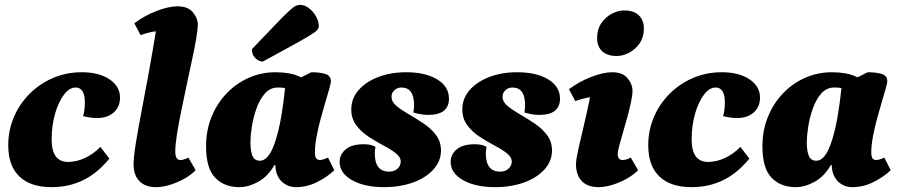

<svg xmlns="http://www.w3.org/2000/svg" viewBox="-20 -760 3713 792"><path d="M193 12Q106 12 60 -32Q14 -76 14 -161Q14 -223 37.5 -277.5Q61 -332 102.5 -373.5Q144 -415 199 -438.5Q254 -462 317 -462Q388 -462 431.5 -433Q475 -404 475 -357Q475 -319 449 -296Q423 -273 380 -273Q355 -273 323 -281Q330 -306 330 -337Q330 -399 292 -399Q266 -399 243.5 -369Q221 -339 207 -290.5Q193 -242 193 -185Q193 -92 261 -92Q296 -92 331 -108.5Q366 -125 394 -154L431 -106Q337 12 193 12Z M624 12Q579 12 555 -13Q531 -38 531 -82Q531 -111 540 -167.5Q549 -224 563.5 -299Q578 -374 593.5 -459.5Q609 -545 623 -631Q592 -627 560 -615L534 -664Q577 -696 626.5 -715Q676 -734 712 -734Q755 -734 775.5 -709.5Q796 -685 796 -657Q796 -640 789.5 -601.5Q783 -563 772 -512.5Q761 -462 749.5 -407Q738 -352 727 -299Q716 -246 709.5 -203.5Q703 -161 703 -136Q703 -100 723 -100Q739 -100 757 -110L787 -58Q769 -39 740.5 -23Q712 -7 681 2.5Q650 12 624 12Z M967 12Q905 12 867.5 -27Q830 -66 830 -157Q830 -222 852.5 -277.5Q875 -333 914.5 -374.5Q954 -416 1006 -439Q1058 -462 1116 -462Q1146 -462 1172 -457.5Q1198 -453 1222 -441L1264 -462Q1299 -462 1322 -455Q1345 -448 1345 -424Q1345 -418 1338.5 -394.5Q1332 -371 1322 -338Q1312 -305 1302 -267.5Q1292 -230 1285.5 -194.5Q1279 -159 1279 -132Q1279 -113 1284.5 -106.5Q1290 -100 1300 -100Q1305 -100 1314 -102.5Q1323 -105 1333 -110L1359 -58Q1334 -33 1291 -10.5Q1248 12 1201 12Q1181 12 1166 5Q1151 -2 1140 -13Q1116 -40 1116 -79H1112Q1085 -32 1045 -10Q1005 12 967 12ZM1013 -174Q1013 -137 1021.5 -117Q1030 -97 1052 -97Q1074 -97 1092.5 -125Q1111 -153 1127.5 -218.5Q1144 -284 1156 -397Q1142 -399 1126 -399Q1094 -399 1072 -373.5Q1050 -348 1037 -310Q1024 -272 1018.5 -235Q1013 -198 1013 -174ZM1064 -506Q1048 -506 1033.5 -520Q1019 -534 1019 -557Q1082 -623 1117.5 -660Q1153 -697 1171.5 -714Q1190 -731 1199.5 -735.5Q1209 -740 1218 -740Q1236 -740 1254 -726.5Q1272 -713 1283.5 -692.5Q1295 -672 1295 -652Q1295 -645 1289.5 -637.5Q1284 -630 1262.5 -616.5Q1241 -603 1194 -577Q1147 -551 1064 -506Z M1564 12Q1483 12 1432 -17Q1381 -46 1381 -92Q1381 -123 1406 -144Q1431 -165 1480 -165Q1513 -165 1529 -154Q1526 -141 1526 -127Q1526 -52 1585 -52Q1607 -52 1620 -64.5Q1633 -77 1633 -93Q1633 -112 1612.5 -128Q1592 -144 1561.5 -160Q1531 -176 1500.5 -196Q1470 -216 1449.5 -243.5Q1429 -271 1429 -309Q1429 -353 1458.5 -387.5Q1488 -422 1539.5 -442Q1591 -462 1655 -462Q1735 -462 1783.5 -432.5Q1832 -403 1832 -353Q1832 -286 1746 -286Q1719 -286 1685 -296Q1688 -310 1688 -326Q1688 -399 1636 -399Q1619 -399 1607 -388Q1595 -377 1595 -361Q1595 -340 1615.5 -323Q1636 -306 1666.5 -288.5Q1697 -271 1727.5 -250.5Q1758 -230 1778.5 -203Q1799 -176 1799 -139Q1799 -95 1767.5 -60.5Q1736 -26 1683 -7Q1630 12 1564 12Z M2022 12Q1941 12 1890 -17Q1839 -46 1839 -92Q1839 -123 1864 -144Q1889 -165 1938 -165Q1971 -165 1987 -154Q1984 -141 1984 -127Q1984 -52 2043 -52Q2065 -52 2078 -64.5Q2091 -77 2091 -93Q2091 -112 2070.5 -128Q2050 -144 2019.5 -160Q1989 -176 1958.5 -196Q1928 -216 1907.5 -243.5Q1887 -271 1887 -309Q1887 -353 1916.5 -387.5Q1946 -422 1997.5 -442Q2049 -462 2113 -462Q2193 -462 2241.5 -432.5Q2290 -403 2290 -353Q2290 -286 2204 -286Q2177 -286 2143 -296Q2146 -310 2146 -326Q2146 -399 2094 -399Q2077 -399 2065 -388Q2053 -377 2053 -361Q2053 -340 2073.5 -323Q2094 -306 2124.5 -288.5Q2155 -271 2185.5 -250.5Q2216 -230 2236.5 -203Q2257 -176 2257 -139Q2257 -95 2225.5 -60.5Q2194 -26 2141 -7Q2088 12 2022 12Z M2449 12Q2404 12 2380 -13Q2356 -38 2356 -82Q2356 -101 2365.5 -144Q2375 -187 2388.5 -243Q2402 -299 2414 -359Q2384 -354 2353 -343L2327 -392Q2370 -424 2419.5 -443Q2469 -462 2505 -462Q2548 -462 2568.5 -437.5Q2589 -413 2589 -385Q2589 -368 2583 -339.5Q2577 -311 2568 -277.5Q2559 -244 2549.5 -212.5Q2540 -181 2534 -157.5Q2528 -134 2528 -126Q2528 -100 2548 -100Q2564 -100 2582 -110L2612 -58Q2594 -39 2565.5 -23Q2537 -7 2506 2.5Q2475 12 2449 12ZM2524 -529Q2484 -529 2463.5 -549Q2443 -569 2443 -603Q2443 -639 2460.5 -664.5Q2478 -690 2504 -703.5Q2530 -717 2554 -717Q2595 -717 2615.5 -696.5Q2636 -676 2636 -642Q2636 -607 2618.5 -581.5Q2601 -556 2575 -542.5Q2549 -529 2524 -529Z M2833 12Q2746 12 2700 -32Q2654 -76 2654 -161Q2654 -223 2677.5 -277.5Q2701 -332 2742.5 -373.5Q2784 -415 2839 -438.5Q2894 -462 2957 -462Q3028 -462 3071.5 -433Q3115 -404 3115 -357Q3115 -319 3089 -296Q3063 -273 3020 -273Q2995 -273 2963 -281Q2970 -306 2970 -337Q2970 -399 2932 -399Q2906 -399 2883.5 -369Q2861 -339 2847 -290.5Q2833 -242 2833 -185Q2833 -92 2901 -92Q2936 -92 2971 -108.5Q3006 -125 3034 -154L3071 -106Q2977 12 2833 12Z M3262 12Q3200 12 3162.5 -27Q3125 -66 3125 -157Q3125 -222 3147.5 -277.5Q3170 -333 3209.5 -374.5Q3249 -416 3301 -439Q3353 -462 3411 -462Q3441 -462 3467 -457.5Q3493 -453 3517 -441L3559 -462Q3594 -462 3617 -455Q3640 -448 3640 -424Q3640 -418 3633.5 -394.5Q3627 -371 3617 -338Q3607 -305 3597 -267.5Q3587 -230 3580.5 -194.5Q3574 -159 3574 -132Q3574 -113 3579.5 -106.5Q3585 -100 3595 -100Q3600 -100 3609 -102.5Q3618 -105 3628 -110L3654 -58Q3629 -33 3586 -10.5Q3543 12 3496 12Q3476 12 3461 5Q3446 -2 3435 -13Q3411 -40 3411 -79H3407Q3380 -32 3340 -10Q3300 12 3262 12ZM3308 -174Q3308 -137 3316.5 -117Q3325 -97 3347 -97Q3369 -97 3387.5 -125Q3406 -153 3422.5 -218.5Q3439 -284 3451 -397Q3437 -399 3421 -399Q3389 -399 3367 -373.5Q3345 -348 3332 -310Q3319 -272 3313.5 -235Q3308 -198 3308 -174Z"/></svg>

Font: Petrona Black
Style: Italic
Weight: 900
Italic angle: -9°
Designer: Ringo R. Seeber
Foundry: Ringo R. Seeber
Version: Version 2.001; ttfautohint (v1.8.3)